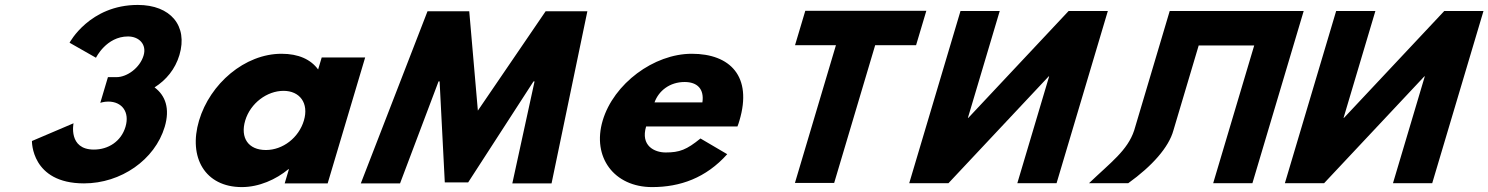

<svg xmlns="http://www.w3.org/2000/svg" viewBox="-20 -747 6062 782"><path d="M370.9 -511.8C370.9 -511.8 412.9 -598.5 501.3 -598.5C546.3 -598.5 578.3 -566.2 564.9 -521.2C549.8 -470.2 497 -432.8 454.5 -432.8H419.6L388.5 -328.2C388.5 -328.2 403.6 -333.3 420.6 -333.3C476.7 -333.3 509.1 -290.8 491.1 -230.5C473.4 -171 421 -137.8 362.4 -137.8C257 -137.8 279.5 -244.9 279.5 -244.9L110.1 -172.7C110.1 -172.7 106.3 -0.1 322.2 -0.1C472.7 -0.1 610.9 -96.2 650.9 -230.5C672.9 -304.4 654 -358 609.5 -391.1C656.6 -420.9 693.6 -465.1 710.8 -522.9C746.2 -641.9 674.6 -726.9 541.2 -726.9C344.8 -726.9 263.3 -573 263.3 -573Z M790.7 -256C746.1 -106 815 15 965 15C1035 15 1104.3 -16 1154.8 -58H1156.8L1139.5 0H1314.5L1467.3 -513H1290.3L1275.7 -464C1245.9 -505 1195.7 -528 1126.7 -528C976.7 -528 835.4 -406 790.7 -256ZM978.7 -256C999.9 -327 1067.8 -377 1134.8 -377C1200.8 -377 1238.9 -327 1217.7 -256C1196.9 -186 1132 -136 1063 -136C991 -136 957.9 -186 978.7 -256Z M2066.6 0.1H2226.4L2372.3 -701.1H2202.3L1926.3 -296.5L1891.2 -701.1H1721.2L1449.5 0.1H1609.3L1766.2 -415.5H1770.5L1791.6 -4.1H1886.8L2153 -415.5H2157.2Z M2983.6 -232C2986.4 -238 2989.6 -249 2991.7 -256C3045.3 -436 2953.7 -528 2797.7 -528C2642.7 -528 2479.4 -406 2434.7 -256C2390.4 -107 2481 15 2636 15C2750 15 2855.1 -22 2941.9 -119L2833 -183C2776.3 -137 2748 -126 2691 -126C2646 -126 2588.1 -153 2611.6 -232ZM2645.8 -330C2662.8 -377 2707.5 -413 2768.5 -413C2820.5 -413 2848.8 -384 2840.8 -330Z M3218.1 -562.9H3384.7L3217.7 -1.9H3377.5L3544.5 -562.9H3711.1L3752.9 -703.1H3259.9Z M4253.1 -436.1H4251.4L3843 -0.9H3683.2L3892 -702.1H4051.8L3922.2 -266.9H3923.9L4332.3 -702.1H4492.1L4283.3 -0.9H4123.5Z M4759.2 -215.9 4862.2 -561.9H5088.3L4921.2 -0.9H5081L5289.8 -702.1H5130H4903.9H4744.1L4599.4 -215.9C4572.5 -134.3 4503.4 -85 4415.5 -0.9H4575.3C4672.5 -70.6 4740.4 -147.1 4759.2 -215.9Z M5783.1 -436.1H5781.4L5373 -0.9H5213.2L5422 -702.1H5581.8L5452.2 -266.9H5453.9L5862.3 -702.1H6022.1L5813.3 -0.9H5653.5Z"/></svg>

Font: Hussar
Style: BdOblThree
Weight: 700
Foundry: Cannot Into Space Fonts
Version: Version 2.00